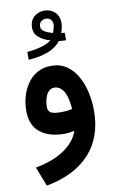

<svg xmlns="http://www.w3.org/2000/svg" viewBox="-103 -743 636 1061"><g transform="rotate(-10 215.0 -212.5)"><path d="M314.9 -507.8V-550.3Q309.6 -550.3 304.8 -550.7Q300 -551.2 295.1 -551.7Q300.6 -565.9 303.6 -579.7Q306.6 -593.6 306.6 -607.4Q306.6 -644.7 283.2 -667.3Q259.7 -689.9 224.1 -689.9Q188.8 -689.9 165.2 -667.6Q141.6 -645.2 141.6 -607.9Q141.6 -573.4 169 -551.8Q196.4 -530.2 229.2 -522.7Q211.2 -506.6 174.8 -495.9Q138.3 -485.3 92.8 -481.2V-437.2Q153.7 -440.6 201.4 -458.5Q249 -476.4 274.1 -510.4Q292.9 -507.8 314.9 -507.8ZM250.2 -559.7Q234.9 -564.1 220.2 -570Q205.5 -576 196 -584.9Q186.5 -593.8 186.5 -606Q186.5 -623.8 197.5 -634.2Q208.4 -644.5 226.1 -644.5Q241 -644.5 251.6 -634.2Q262.2 -623.8 262.2 -606.9Q262.2 -596.4 258.7 -583.8Q255.3 -571.3 250.2 -559.7ZM273 -6.6Q252.5 53.6 189.5 95.9Q126.4 138.2 28.7 156.4L70.9 265Q231.6 235.1 315.5 142.2Q399.4 49.3 399.4 -98.6Q399.4 -150 388.3 -200.5Q377.1 -251 354 -292.2Q330.9 -333.4 294.9 -358.1Q258.9 -382.8 209 -382.8Q163 -382.8 129.1 -363.1Q95.2 -343.4 73.4 -310.6Q51.6 -277.9 40.9 -239.1Q30.3 -200.3 30.3 -162.1Q30.3 -80.7 80.3 -40.3Q130.4 0 218.8 0Q230.2 0 245.2 -1.8Q260.3 -3.6 273 -6.6ZM282 -128.2Q266.9 -124.7 251.2 -122.9Q235.5 -121.1 221.2 -121.1Q175.3 -121.1 160.6 -131.1Q146 -141.1 146 -164.6Q146 -179 149.2 -195.8Q152.4 -212.5 159.2 -227.3Q166 -242.2 177.4 -251.7Q188.8 -261.2 205.1 -261.2Q234.9 -261.2 255.3 -231.4Q275.7 -201.6 282 -128.2Z"/></g></svg>

Font: Vazir Variable Regular
Style: Regular
Weight: 400
Designer: Saber Rastikerdar
Foundry: Saber Rastikerdar
Version: Version 30.1.0